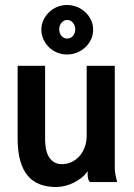

<svg xmlns="http://www.w3.org/2000/svg" viewBox="-20 -731 540 771"><path d="M50.8 0ZM440.9 -466.8V-56.2Q440.9 -43.5 443.6 -29.3Q446.3 -15.1 450.2 0H341.8Q335.9 -4.4 334 -13.2Q332 -22 332 -28.8V-43.9Q321.8 -28.8 307.1 -17.1Q292.5 -5.4 275.4 2.9Q258.3 11.2 240.5 15.6Q222.7 20 206.1 20Q169.4 20 140.6 9.3Q111.8 -1.5 91.8 -24.9Q71.8 -48.3 61.3 -85.4Q50.8 -122.6 50.8 -174.8V-466.8H161.1V-174.8Q161.1 -121.1 179.4 -96.4Q197.8 -71.8 228 -71.8Q249 -71.8 267.3 -80.3Q285.6 -88.9 299.1 -104Q312.5 -119.1 320.3 -140.4Q328.1 -161.6 328.1 -187V-466.8ZM249 -710.9Q270.5 -710.9 289.6 -703.1Q308.6 -695.3 323 -681.6Q337.4 -668 345.7 -650.1Q354 -632.3 354 -611.8Q354 -591.3 345.7 -573.2Q337.4 -555.2 323 -541.5Q308.6 -527.8 289.6 -520Q270.5 -512.2 249 -512.2Q228 -512.2 209.2 -520Q190.4 -527.8 176.5 -541.5Q162.6 -555.2 154.3 -573.2Q146 -591.3 146 -611.8Q146 -632.3 154.3 -650.1Q162.6 -668 176.5 -681.6Q190.4 -695.3 209.2 -703.1Q228 -710.9 249 -710.9ZM217.8 -612.8Q217.8 -597.2 227.1 -586.7Q236.3 -576.2 250 -576.2Q263.7 -576.2 272.9 -586.7Q282.2 -597.2 282.2 -612.8Q282.2 -628.4 272.9 -639.6Q263.7 -650.9 250 -650.9Q236.3 -650.9 227.1 -639.6Q217.8 -628.4 217.8 -612.8Z"/></svg>

Font: InconsolataGo
Style: Bold
Weight: 700
Designer: Raph Levien, Kirill Tkachev(cyreal.org)
Foundry: Raph Levien, Kirill Tkachev(cyreal.org)
Version: Version 1.015; ttfautohint (v0.92) -l 8 -r 50 -G 200 -x 14 -